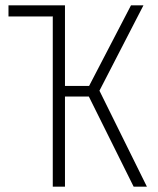

<svg xmlns="http://www.w3.org/2000/svg" viewBox="-20 -704 595 724"><path d="M355 -362 534 0H484L315 -340H225V0H179V-643L178 -642H12V-684H225V-380H316L474 -684H521Z"/></svg>

Font: Fira Sans Extra Condensed ExtraLight
Style: Regular
Weight: 275
Width: 1
Designer: Carrois Corporate & Edenspiekermann AG
Foundry: Carrois Corporate GbR & Edenspiekermann AG
Version: Version 4.203